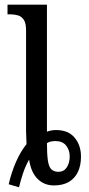

<svg xmlns="http://www.w3.org/2000/svg" viewBox="-20 -780 379 818"><path d="M17 5Q29 -47 48.5 -91Q68 -135 93 -166Q93 -180 92 -194Q91 -208 91 -223V-651Q91 -681 81.5 -695.5Q72 -710 56.5 -714.5Q41 -719 23 -719H12V-760H180V-219Q188 -222 198 -224Q208 -226 218 -226Q271 -226 298 -193.5Q325 -161 325 -113Q325 -74 311.5 -46.5Q298 -19 272.5 -4.5Q247 10 210 10Q168 10 140 -18Q112 -46 104 -100Q89 -74 78.5 -43Q68 -12 61 18ZM229 -48Q252 -48 264.5 -67Q277 -86 277 -114Q277 -140 262 -159.5Q247 -179 216 -179Q206 -179 196.5 -177Q187 -175 180 -170Q180 -123 184 -96Q188 -69 199 -58.5Q210 -48 229 -48Z"/></svg>

Font: Noto Serif Condensed
Style: Regular
Weight: 400
Width: 3
Designer: Monotype Design Team
Foundry: Monotype Imaging Inc.
Version: Version 2.015